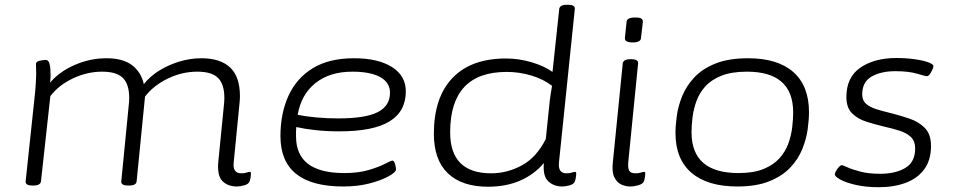

<svg xmlns="http://www.w3.org/2000/svg" viewBox="-20 -772 3978 801"><path d="M969 6Q930 6 907.5 -17Q885 -40 891 -100L914 -332Q915 -340 915.5 -348.5Q916 -357 916 -364Q916 -420 890 -446.5Q864 -473 803 -473Q739 -473 679.5 -444Q620 -415 585 -369L550 -16Q549 2 518 2H514Q484 2 486 -16L517 -332Q518 -340 518.5 -348.5Q519 -357 519 -364Q519 -420 493 -446.5Q467 -473 406 -473Q344 -473 284.5 -445Q225 -417 190 -371L151 -16Q149 2 119 2H115Q85 2 87 -16L125 -373Q128 -401 129.5 -427.5Q131 -454 131 -462Q131 -479 130.5 -489Q130 -499 130 -505Q130 -515 145 -518.5Q160 -522 171 -522Q183 -522 187 -504.5Q191 -487 191 -460Q191 -445 189 -427Q226 -472 290.5 -500.5Q355 -529 424 -529Q493 -529 531 -500Q569 -471 580 -421Q606 -454 645 -478Q684 -502 729.5 -515.5Q775 -529 820 -529Q899 -529 940 -490.5Q981 -452 981 -371Q981 -364 980.5 -356Q980 -348 979 -339L955 -95Q950 -49 986 -49Q1000 -49 1008.5 -52Q1017 -55 1022 -55Q1027 -55 1027 -48Q1027 -45 1026 -36Q1025 -27 1022 -17Q1018 -4 999.5 1Q981 6 969 6Z M1412 6Q1150 6 1150 -204Q1150 -299 1183.5 -372.5Q1217 -446 1285 -487.5Q1353 -529 1457 -529Q1557 -529 1615 -492.5Q1673 -456 1673 -391Q1673 -307 1605 -265.5Q1537 -224 1396 -224Q1343 -224 1297 -229Q1251 -234 1216 -242Q1215 -233 1215 -223.5Q1215 -214 1215 -203Q1215 -50 1416 -50Q1476 -50 1519 -63Q1562 -76 1587 -89Q1612 -102 1617 -102Q1624 -102 1628 -88Q1632 -74 1632 -65Q1632 -54 1602 -37Q1572 -20 1522.5 -7Q1473 6 1412 6ZM1391 -278Q1504 -278 1555.5 -304Q1607 -330 1607 -385Q1607 -428 1566 -450.5Q1525 -473 1450 -473Q1355 -473 1295.5 -425Q1236 -377 1222 -293Q1256 -286 1300.5 -282Q1345 -278 1391 -278Z M2016 7Q1907 7 1848.5 -49Q1790 -105 1790 -214Q1790 -365 1867.5 -446.5Q1945 -528 2091 -528Q2144 -528 2197 -512.5Q2250 -497 2285 -472L2313 -734Q2315 -752 2344 -752H2351Q2380 -752 2378 -734L2312 -95Q2307 -49 2343 -49Q2357 -49 2365.5 -52Q2374 -55 2379 -55Q2384 -55 2384 -48Q2384 -45 2383 -36Q2382 -27 2379 -17Q2375 -4 2357 1Q2339 6 2326 6Q2290 6 2267 -16Q2244 -38 2249 -92Q2210 -45 2151 -19Q2092 7 2016 7ZM2029 -49Q2096 -49 2157 -82Q2218 -115 2257 -192L2274 -356Q2276 -370 2278.5 -386.5Q2281 -403 2283 -414Q2247 -442 2196.5 -457Q2146 -472 2094 -472Q1858 -472 1858 -220Q1858 -49 2029 -49Z M2610 6Q2589 6 2570.5 -3Q2552 -12 2542 -34.5Q2532 -57 2537 -98L2578 -507Q2580 -525 2610 -525H2614Q2644 -525 2642 -507L2601 -95Q2599 -71 2605 -60Q2611 -49 2631 -49Q2645 -49 2653.5 -52Q2662 -55 2667 -55Q2672 -55 2672 -48Q2672 -45 2671 -36.5Q2670 -28 2667 -17Q2663 -5 2644 0.5Q2625 6 2610 6ZM2619 -595Q2586 -595 2587 -613L2594 -681Q2595 -699 2630 -699Q2649 -699 2655.5 -694.5Q2662 -690 2662 -681L2654 -613Q2653 -595 2619 -595Z M3056 6Q2932 6 2865 -51Q2798 -108 2798 -217Q2798 -248 2803.5 -288.5Q2809 -329 2826 -371Q2843 -413 2876.5 -449Q2910 -485 2965 -507Q3020 -529 3101 -529Q3224 -529 3289.5 -471.5Q3355 -414 3355 -304Q3355 -273 3349.5 -232.5Q3344 -192 3327 -150Q3310 -108 3277 -73Q3244 -38 3190 -16Q3136 6 3056 6ZM3061 -50Q3124 -50 3165.5 -67Q3207 -84 3232 -112Q3257 -140 3269 -173.5Q3281 -207 3285 -241Q3289 -275 3289 -303Q3289 -473 3096 -473Q3032 -473 2989.5 -456Q2947 -439 2922 -411Q2897 -383 2885 -349Q2873 -315 2869 -281.5Q2865 -248 2865 -220Q2865 -50 3061 -50Z M3646 9Q3592 9 3550.5 -0.5Q3509 -10 3485.5 -23Q3462 -36 3463 -45Q3463 -50 3468 -59Q3473 -68 3480 -75.5Q3487 -83 3492 -83Q3496 -83 3515.5 -74Q3535 -65 3569.5 -56Q3604 -47 3652 -47Q3716 -47 3757 -71.5Q3798 -96 3798 -153Q3798 -183 3780.5 -200Q3763 -217 3733.5 -226.5Q3704 -236 3668 -244Q3630 -253 3594 -264.5Q3558 -276 3534.5 -299.5Q3511 -323 3511 -367Q3511 -450 3569.5 -490Q3628 -530 3720 -530Q3760 -530 3795.5 -525Q3831 -520 3853 -512Q3875 -504 3874 -495Q3873 -486 3864 -470Q3855 -454 3847 -454Q3841 -454 3806 -464.5Q3771 -475 3715 -475Q3655 -475 3616 -452.5Q3577 -430 3577 -378Q3577 -353 3593 -339Q3609 -325 3636 -316.5Q3663 -308 3697 -300Q3736 -290 3774.5 -277Q3813 -264 3838.5 -238Q3864 -212 3864 -163Q3864 -104 3836 -66Q3808 -28 3759 -9.5Q3710 9 3646 9Z"/></svg>

Font: Asap Expanded Expanded Light
Style: Italic
Weight: 300
Width: 7
Italic angle: -6°
Designer: Pablo Cosgaya
Foundry: Omnibus-Type
Version: Version 3.001; ttfautohint (v1.8.4.7-5d5b)